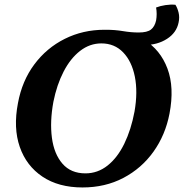

<svg xmlns="http://www.w3.org/2000/svg" viewBox="-20 -816 808 845"><path d="M343 9Q238 9 167 -38.5Q96 -86 67 -169.5Q38 -253 59 -362Q77 -460 131 -532.5Q185 -605 265 -645Q345 -685 440 -685Q542 -685 614 -641Q686 -597 717 -514Q748 -431 726 -316Q708 -222 655.5 -148.5Q603 -75 523 -33Q443 9 343 9ZM356 -53Q410 -53 453.5 -87.5Q497 -122 527 -183.5Q557 -245 572 -325Q587 -411 573.5 -478.5Q560 -546 522 -585.5Q484 -625 426 -625Q375 -625 332.5 -592Q290 -559 260 -501Q230 -443 215 -368Q199 -281 208.5 -209.5Q218 -138 255 -95.5Q292 -53 356 -53ZM617 -618 447 -685Q486 -685 521.5 -679Q557 -673 590 -673Q628 -673 644.5 -686Q661 -699 667 -726Q672 -754 667 -783Q685 -790 708 -793.5Q731 -797 752 -795Q761 -781 766 -760.5Q771 -740 766 -717Q757 -672 715 -645Q673 -618 617 -618Z"/></svg>

Font: Vollkorn
Style: Bold Italic
Weight: 700
Italic angle: -11°
Designer: Friedrich Althausen
Foundry: Friedrich Althausen
Version: Version 5.000; ttfautohint (v1.8.3)